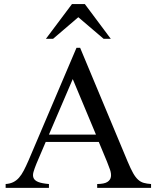

<svg xmlns="http://www.w3.org/2000/svg" viewBox="-20 -909 759 929"><path d="M450.2 0V-18.6Q484.9 -19 499.5 -28.6Q514.2 -38.1 516.6 -53.2Q519 -68.4 512.5 -87.6Q505.9 -106.9 497.6 -127L458 -222.2H201.2L156.2 -116.7Q147 -94.2 142.1 -77.1Q137.2 -60.1 142.3 -47.9Q147.5 -35.6 164.8 -28.6Q182.1 -21.5 216.8 -18.6V0H7.3V-18.6Q28.3 -20 43.9 -27.6Q59.6 -35.2 72 -49.3Q84.5 -63.5 95.2 -84.2Q106 -105 117.7 -131.8L350.1 -677.7H367.7L597.7 -127Q612.3 -92.3 624 -71.5Q635.7 -50.8 648.2 -39.6Q660.6 -28.3 675.5 -24.2Q690.4 -20 710.9 -18.6V0ZM332 -526.4 216.8 -257.8H444.3ZM481.4 -721.2 358.9 -825.7 236.8 -721.2H202.1L328.1 -889.2H390.6L516.1 -721.2Z"/></svg>

Font: Doulos SIL Compact
Style: Regular
Weight: 400
Designer: Walt Agee, Victor Gaultney, Peter Martin, Debbi Hosken
Foundry: SIL International
Version: Version 4.110; 2011; Maintenance release ; LnSpcTght